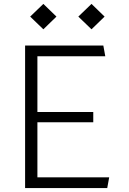

<svg xmlns="http://www.w3.org/2000/svg" viewBox="-20 -963 660 983"><path d="M108.5 0V-730H171.5V0ZM529 0H151V-55H539ZM457.5 -337H151V-389.5H457.5ZM151 -675V-730H509L519 -675ZM134.5 -878 202 -943 269 -878 202 -813ZM381 -878 448.5 -943 515.5 -878 448.5 -813Z"/></svg>

Font: Monaspace Krypton Var ExLight
Style: Regular
Weight: 200
Designer: Riley Cran and the Lettermatic Team
Version: Version 1.200 (Monaspace Krypton Var)